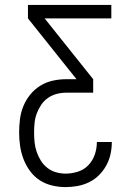

<svg xmlns="http://www.w3.org/2000/svg" viewBox="-20 -755 540 783"><path d="M247 8Q220 8 192.5 1.5Q165 -5 142 -20Q119 -35 102.5 -57.5Q86 -80 76 -106Q66 -132 62 -159.5Q58 -187 58 -214Q58 -242 61.5 -269.5Q65 -297 75.5 -322.5Q86 -348 103.5 -369.5Q121 -391 144.5 -405.5Q168 -420 195 -426Q222 -432 250 -432H292L94 -680V-735H434V-680H162L360 -432V-377H250Q230 -377 211 -372Q192 -367 175.5 -355.5Q159 -344 148 -327.5Q137 -311 130 -292.5Q123 -274 121 -254Q119 -234 119 -215Q119 -195 121 -175Q123 -155 129.5 -136Q136 -117 146.5 -100Q157 -83 173 -70.5Q189 -58 208.5 -52.5Q228 -47 247 -47Q273 -47 298 -55Q323 -63 340.5 -81.5Q358 -100 366.5 -124.5Q375 -149 375 -175V-176H436V-175Q436 -150 430.5 -125.5Q425 -101 413 -79.5Q401 -58 383.5 -40.5Q366 -23 343.5 -12Q321 -1 296.5 3.5Q272 8 247 8Z"/></svg>

Font: Iosevka Fixed Light
Style: Regular
Weight: 300
Monospace: yes
Designer: Belleve Invis
Foundry: Belleve Invis
Version: Version 32.3.0